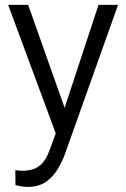

<svg xmlns="http://www.w3.org/2000/svg" viewBox="-20 -548 514 782"><path d="M94.7 -528.3 243.2 -108.9 381.3 -528.3H460.9L243.2 83Q233.9 107.9 216.6 138.4Q199.2 168.9 169.2 191.2Q139.2 213.4 90.8 213.4Q80.6 213.4 65.2 210.7Q49.8 208 43 206.1L42.5 145Q47.9 146 57.1 146.7Q66.4 147.5 69.8 147.5Q116.7 147.5 142.3 126.2Q168 105 184.6 56.6L207 -4.9L13.2 -528.3Z"/></svg>

Font: Vazirmatn RD Light
Style: Regular
Weight: 300
Designer: Saber Rastikerdar
Foundry: Saber Rastikerdar
Version: Version 32.102